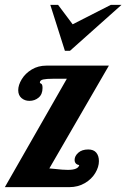

<svg xmlns="http://www.w3.org/2000/svg" viewBox="-20 -770 520 790"><path d="M187 -750 247 -561H268L480 -750H436L279 -670L219 -750ZM255 -446 0 0H265C289 0 310.3 -5.5 329 -16.5C347.7 -27.5 362 -41.3 372 -58C382 -74.7 387 -91 387 -107C387 -121.7 383.3 -133.3 376 -142C368.7 -150.7 357.7 -155 343 -155C325.7 -155 312 -150.5 302 -141.5C292 -132.5 287 -122.7 287 -112C287 -106 288.7 -101.2 292 -97.5C295.3 -93.8 300 -91.7 306 -91C303.3 -77.7 287.7 -71 259 -71C245.7 -71 227.7 -72.3 205 -75C194.3 -76.3 187 -77 183 -77L428 -500H171C148.3 -500 128.2 -494.7 110.5 -484C92.8 -473.3 79.2 -460 69.5 -444C59.8 -428 55 -413 55 -399C55 -385 59.5 -374.2 68.5 -366.5C77.5 -358.8 88.3 -355 101 -355C115.7 -355 128.3 -359.5 139 -368.5C149.7 -377.5 155 -390.7 155 -408C155 -418 153.2 -423.8 149.5 -425.5C145.8 -427.2 144 -428.7 144 -430C144 -436.7 148.5 -441 157.5 -443C166.5 -445 180.3 -446 199 -446Z"/></svg>

Font: DonutKreme
Style: Regular
Weight: 400
Designer: Impallari Type
Foundry: Impallari Type
Version: Version 2.100